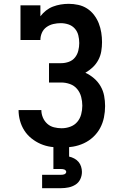

<svg xmlns="http://www.w3.org/2000/svg" viewBox="-20 -763 640 1003"><path d="M302 8Q274 8 246 4Q218 0 192.5 -11Q167 -22 144.5 -40Q122 -58 107 -81.5Q92 -105 84.5 -132.5Q77 -160 77 -188H196Q196 -168 204 -149Q212 -130 227 -116.5Q242 -103 262 -98Q282 -93 302 -93Q325 -93 347 -101Q369 -109 383.5 -126Q398 -143 404 -165.5Q410 -188 410 -211Q410 -234 404 -257Q398 -280 383 -298Q368 -316 345.5 -324Q323 -332 300 -332H236V-433H300Q320 -433 339.5 -440Q359 -447 371.5 -462.5Q384 -478 389 -498Q394 -518 394 -538Q394 -538 394 -538Q394 -538 394 -538Q394 -559 389 -579Q384 -599 370.5 -614Q357 -629 337.5 -635.5Q318 -642 297 -642Q278 -642 258.5 -637.5Q239 -633 223 -621.5Q207 -610 199 -592Q191 -574 191 -554H87V-735H191V-678Q204 -695 220.5 -708Q237 -721 256.5 -728.5Q276 -736 297 -739.5Q318 -743 339 -743Q364 -743 389 -737.5Q414 -732 435 -718.5Q456 -705 471.5 -684.5Q487 -664 496 -641Q505 -618 509 -593Q513 -568 513 -543Q513 -519 509 -495Q505 -471 493.5 -449.5Q482 -428 464.5 -411.5Q447 -395 426 -383Q450 -372 471 -354Q492 -336 505.5 -312.5Q519 -289 524 -262.5Q529 -236 529 -209Q529 -179 523 -149.5Q517 -120 503 -94Q489 -68 467 -47.5Q445 -27 418 -14.5Q391 -2 361.5 3Q332 8 302 8ZM200 220V150H300Q304 150 308 149.5Q312 149 316 147.5Q320 146 323 142.5Q326 139 326 135Q326 131 323 127.5Q320 124 316 122.5Q312 121 308 120.5Q304 120 300 120H259V0H341V55Q355 58 368 65Q381 72 390 82.5Q399 93 403.5 107Q408 121 408 135Q408 155 399.5 173Q391 191 374.5 201.5Q358 212 338.5 216Q319 220 300 220Z"/></svg>

Font: Iosevka Slab Extended
Style: Bold
Weight: 700
Width: 7
Monospace: yes
Designer: Belleve Invis
Foundry: Belleve Invis
Version: Version 11.1.0; ttfautohint (v1.8.3)